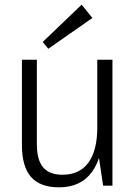

<svg xmlns="http://www.w3.org/2000/svg" viewBox="-20 -796 583 823"><path d="M138 -178Q138 -111 164.5 -79Q191 -47 248 -47Q321 -47 359 -99Q397 -151 397 -250L423 -316V-255Q423 -127 375 -60Q327 7 233 7Q152 7 113 -37.5Q74 -82 74 -174V-540H138ZM462 0H422L397 -168V-540H462ZM376 -719 187 -587 163 -616 330 -776Z"/></svg>

Font: Pathway Extreme SemiCondensed ExtraLight
Style: Regular
Weight: 250
Width: 4
Version: Version 1.001;gftools[0.9.26]